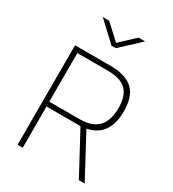

<svg xmlns="http://www.w3.org/2000/svg" viewBox="-220 -1052 1053 1170"><g transform="rotate(30 306.5 -467.0)"><path d="M128 -290V0H92V-700H343Q449 -700 500 -652Q551 -604 551 -500Q551 -323 406 -295L564 0H523L367 -290ZM513 -500Q513 -587 472 -626.5Q431 -666 343 -666H128V-324H343Q513 -324 513 -500ZM286 -809 152 -934H197L301 -838L404 -934H450L316 -809Z"/></g></svg>

Font: Titillium Web
Style: Thin
Weight: 200
Version: Version 1.001;PS 57.000;hotconv 1.0.70;makeotf.lib2.5.55311